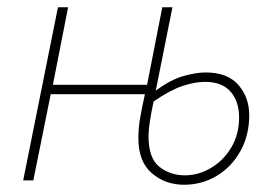

<svg xmlns="http://www.w3.org/2000/svg" viewBox="-20 -498 756 530"><path d="M488 12Q436 12 399 -20Q362 -52 362 -116Q362 -129 363 -143Q364 -157 368 -179Q372 -201 380 -238H120L72 0H44L140 -478H168L126 -264H386L428 -478H456L410 -248Q451 -278 486 -288Q521 -298 548 -298Q608 -298 638 -263.5Q668 -229 668 -180Q668 -125 644 -81.5Q620 -38 579 -13Q538 12 488 12ZM490 -14Q528 -14 562.5 -34.5Q597 -55 618.5 -91Q640 -127 640 -174Q640 -218 616.5 -245Q593 -272 546 -272Q518 -272 484.5 -261Q451 -250 404 -218Q397 -185 393.5 -162Q390 -139 390 -122Q390 -61 420 -37.5Q450 -14 490 -14Z"/></svg>

Font: Source Sans 3
Style: Italic
Weight: 200
Italic angle: -11°
Designer: Paul D. Hunt
Foundry: Adobe
Version: Version 3.046;hotconv 1.0.118;makeotfexe 2.5.65603